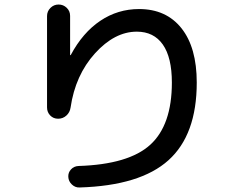

<svg xmlns="http://www.w3.org/2000/svg" viewBox="-20 -780 1040 849"><path d="M188 -305V-709Q188 -730 203 -745Q218 -760 239 -760Q260 -760 275 -745.5Q290 -731 290 -710V-538Q290 -536 291 -536Q293 -536 293 -537Q346 -636 423.5 -688Q501 -740 595 -740Q715 -740 782.5 -655Q850 -570 850 -415Q850 -184 725 -71.5Q600 41 332 49Q313 50 298 36Q283 22 282 2Q281 -17 294 -31Q307 -45 327 -46Q549 -53 644.5 -140Q740 -227 740 -415Q740 -526 700 -583Q660 -640 585 -640Q487 -640 400 -544Q313 -448 292 -304Q289 -283 273.5 -269Q258 -255 237 -255Q216 -255 202 -269.5Q188 -284 188 -305Z"/></svg>

Font: Rounded Mplus 1c Medium
Style: Regular
Weight: 500
Version: Version 1.059.20150529